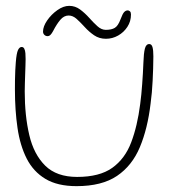

<svg xmlns="http://www.w3.org/2000/svg" viewBox="-20 -607 598 656"><path d="M241.5 29Q176.5 29 135.2 4.2Q94 -20.5 71.2 -65.2Q48.5 -110 39.8 -170Q31 -230 31 -301Q31 -317 31.2 -333.8Q31.5 -350.5 32.2 -366.5Q33 -382.5 34 -394.5Q36.5 -425.5 41.5 -436Q46.5 -446.5 54 -446.5Q60 -446.5 63 -440.5Q66 -434.5 66.8 -425Q67.5 -415.5 67.5 -405Q67.5 -397 67 -383.2Q66.5 -369.5 66 -353.5Q65.5 -337.5 65 -322Q64.5 -306.5 64.5 -294.5Q64.5 -212 80 -145.8Q95.5 -79.5 134.5 -41Q173.5 -2.5 243.5 -2.5Q320 -2.5 363.5 -33.5Q407 -64.5 428.2 -120.5Q449.5 -176.5 459 -251.5Q461 -267 462.8 -284.2Q464.5 -301.5 465.8 -319.5Q467 -337.5 468.2 -356.2Q469.5 -375 470 -393.5Q471 -425 475 -440.8Q479 -456.5 490 -456.5Q498 -456.5 501 -446Q504 -435.5 504 -414.5Q504 -393 503.2 -372Q502.5 -351 501.5 -330.8Q500.5 -310.5 498.8 -291Q497 -271.5 494.5 -253Q484.5 -168 458 -104.5Q431.5 -41 379.8 -6Q328 29 241.5 29ZM142.5 -483.5Q136 -483.5 131.5 -488Q127 -492.5 127 -499Q127 -516.5 141 -537Q155 -557.5 175.8 -572.2Q196.5 -587 216.5 -587Q237 -587 253.8 -574.5Q270.5 -562 284.8 -546Q299 -530 312.8 -517.5Q326.5 -505 341.5 -505Q361 -505 372.2 -511.8Q383.5 -518.5 392 -541.5Q399 -560.5 404.5 -566Q410 -571.5 416.5 -571.5Q420.5 -571.5 424 -568.2Q427.5 -565 427.5 -557.5Q427.5 -534 415.2 -515.2Q403 -496.5 383.5 -485.5Q364 -474.5 342 -474.5Q319 -474.5 301.5 -486.5Q284 -498.5 269.8 -514.2Q255.5 -530 242.2 -542Q229 -554 214.5 -554Q198.5 -554 186 -539.2Q173.5 -524.5 161.5 -501Q157 -492.5 152.5 -488Q148 -483.5 142.5 -483.5Z"/></svg>

Font: Gluten Thin
Style: Regular
Weight: 100
Designer: Tyler Finck
Foundry: Etcetera Type Company
Version: Version 1.300